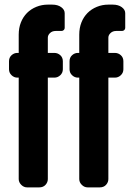

<svg xmlns="http://www.w3.org/2000/svg" viewBox="-20 -811 562 831"><path d="M252 -511Q252 -496 241 -485.5Q230 -475 215 -475H187V-36Q187 -22 177 -11Q167 0 150 0H97Q83 0 72 -11Q61 -22 61 -36V-475H55Q41 -475 30 -485.5Q19 -496 19 -511V-546Q19 -562 30 -572Q41 -582 55 -582H61V-661Q61 -690 70.5 -714Q80 -738 97 -755Q114 -772 137.5 -781.5Q161 -791 187 -791H206Q230 -791 245 -780Q260 -769 260 -754V-690Q260 -685 256 -681Q252 -677 246 -677H221Q206 -677 196.5 -668Q187 -659 187 -648V-582H215Q230 -582 241 -572Q252 -562 252 -546ZM514 -511Q514 -496 503 -485.5Q492 -475 477 -475H449V-36Q449 -22 439 -11Q429 0 412 0H359Q345 0 334 -11Q323 -22 323 -36V-475H317Q303 -475 292 -485.5Q281 -496 281 -511V-546Q281 -562 292 -572Q303 -582 317 -582H323V-661Q323 -690 332.5 -714Q342 -738 359 -755Q376 -772 399.5 -781.5Q423 -791 449 -791H468Q492 -791 507 -780Q522 -769 522 -754V-690Q522 -685 518 -681Q514 -677 508 -677H483Q468 -677 458.5 -668Q449 -659 449 -648V-582H477Q492 -582 503 -572Q514 -562 514 -546Z"/></svg>

Font: H.H. Samuel
Style: Regular
Weight: 900
Width: 1
Designer: deFharo
Foundry: deFharo
Version: Version 1.009